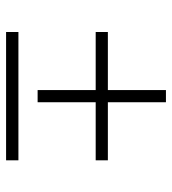

<svg xmlns="http://www.w3.org/2000/svg" viewBox="12 -564 552 615"><g transform="rotate(90 287.5 -256.0)"><path d="M82 -326H268V-512H307V-326H493V-287H307V-101H268V-287H82ZM82 -39.5H493V0H82Z"/></g></svg>

Font: Newsreader 72pt SemiBold
Style: Regular
Weight: 600
Designer: Hugues Gentile
Foundry: Production Type
Version: Version 1.003; ttfautohint (v1.8.3)